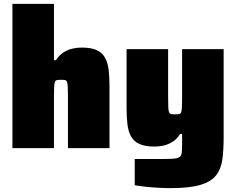

<svg xmlns="http://www.w3.org/2000/svg" viewBox="-20 -763 1216 989"><path d="M44 0V-743H258V-453H268Q286 -480 308.5 -494Q331 -508 355.5 -513Q380 -518 400 -518Q449 -518 477.5 -505Q506 -492 520.5 -466.5Q535 -441 539.5 -404Q544 -367 544 -319V0H330V-269Q330 -300 329 -317Q328 -334 325 -341.5Q322 -349 314.5 -350.5Q307 -352 295 -352Q282 -352 274 -350.5Q266 -349 263 -341.5Q260 -334 259 -317Q258 -300 258 -269V0Z M860 206Q827 206 792 204Q757 202 726 198.5Q695 195 674 191V56Q696 56 718 56Q740 56 762 56Q784 56 806 56Q848 56 871 54.5Q894 53 904 46.5Q914 40 916 24Q918 8 918 -21V-73H908Q891 -46 868 -32Q845 -18 821.5 -13Q798 -8 777 -8Q728 -8 699 -21Q670 -34 655.5 -59.5Q641 -85 636.5 -122Q632 -159 632 -207V-510H846V-257Q846 -226 847 -209Q848 -192 851 -184.5Q854 -177 861.5 -175.5Q869 -174 881 -174Q895 -174 902.5 -175.5Q910 -177 913 -184.5Q916 -192 917 -209Q918 -226 918 -257V-510H1132V-55Q1132 9 1125.5 57.5Q1119 106 1094 139Q1069 172 1013.5 189Q958 206 860 206Z"/></svg>

Font: Saira Thin Black
Style: Regular
Weight: 900
Version: Version 1.101